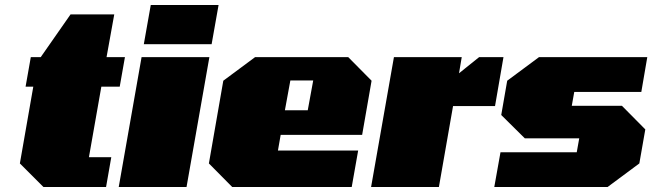

<svg xmlns="http://www.w3.org/2000/svg" viewBox="-20 -753 2626 773"><path d="M155 0 60 -95 114 -404H83L104 -523H144L264 -695H440L409 -523H483L462 -404H388L338 -120H428L407 0Z M559 -575 587 -733H860L832 -575ZM458 0 550 -523H823L731 0Z M915 0 821 -95 879 -428 1007 -523H1382L1476 -428L1438 -210H1110L1099 -147H1422L1396 0ZM1127 -309H1219L1241 -429H1149Z M1474 0 1566 -523H1839L1828 -458L1909 -523H2007L1973 -326H1804L1747 0Z M1970 0 1995 -140H2302L2312 -196H2093L1998 -290L2022 -428L2150 -523H2586L2562 -383H2292L2282 -327H2484L2578 -232L2554 -95L2426 0Z"/></svg>

Font: Tomorrow ExtraBold
Style: Italic
Weight: 800
Italic angle: -10°
Designer: Tony de Marco, Monica Rizzolli
Foundry: Just in Type
Version: Version 2.002